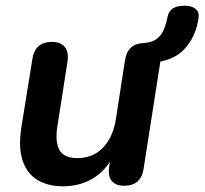

<svg xmlns="http://www.w3.org/2000/svg" viewBox="-20 -644 718 674"><path d="M201 10Q149 10 112 -12Q75 -34 59.5 -80Q44 -126 55 -197L94 -439Q99 -468 116 -482.5Q133 -497 162 -497Q193 -497 207.5 -479Q222 -461 217 -428L181 -198Q173 -143 189.5 -116Q206 -89 251 -89Q307 -89 342 -126Q377 -163 387 -227L419 -434Q424 -463 440.5 -477.5Q457 -492 485 -493Q513 -495 529 -506.5Q545 -518 554 -538Q563 -558 568 -584Q575 -624 627 -624Q653 -624 666.5 -613Q680 -602 677 -581Q669 -523 635.5 -481Q602 -439 543 -428L484 -51Q475 8 416 8Q387 8 373 -8Q359 -24 363 -57L373 -129L380 -102Q354 -47 307.5 -18.5Q261 10 201 10Z"/></svg>

Font: Nunito ExtraLight
Style: Bold Italic
Weight: 700
Italic angle: -9°
Version: Version 3.602